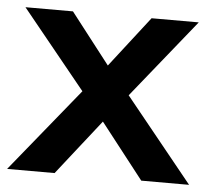

<svg xmlns="http://www.w3.org/2000/svg" viewBox="-53 -550 652 596"><g transform="rotate(5 273.5 -252.5)"><path d="M-10 0 225 -289V-232L3 -505H151L296 -318H251L396 -505H543L323 -232V-289L557 0H408L251 -201H296L138 0Z"/></g></svg>

Font: Mulish ExtraLight
Style: Regular
Weight: 200
Designer: Vernon Adams
Foundry: Vernon Adams
Version: Version 3.603